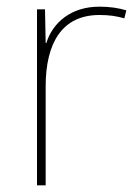

<svg xmlns="http://www.w3.org/2000/svg" viewBox="-20 -556 415 576"><path d="M278 -536C193 -536 138 -488 119 -427H117L115 -528H91V0H117V-297C117 -428 167 -511 278 -511C308 -511 328 -508 353 -501L359 -525C335 -532 310 -536 278 -536Z"/></svg>

Font: Noto Sans Malayalam Thin
Style: Regular
Weight: 100
Designer: Jelle Bosma - Monotype Design Team
Foundry: Monotype Imaging Inc.
Version: Version 2.104